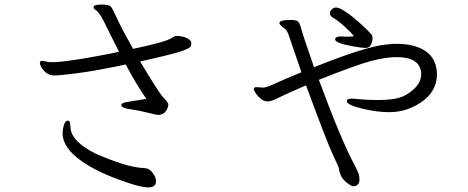

<svg xmlns="http://www.w3.org/2000/svg" viewBox="-20 -774 2040 837"><path d="M660 19Q658 43 626.5 43Q595 43 529 20Q408 -21 338 -70Q253 -129 253 -192Q253 -211 259 -229.5Q265 -248 275 -248H277Q284 -247 285.5 -236Q287 -225 288 -212Q295 -156 395 -105Q530 -46 599 -42Q610 -42 622 -39Q634 -36 647 -18.5Q660 -1 660 16ZM388 -745Q390 -754 422.5 -754Q455 -754 462.5 -746Q470 -738 489 -696Q508 -654 560 -561Q708 -592 731 -610Q738 -616 746 -617H753Q777 -617 795.5 -607.5Q814 -598 814 -587Q814 -576 810 -570Q806 -564 774.5 -552Q743 -540 591 -506Q672 -370 693 -348Q714 -326 714 -319Q714 -312 710 -302Q698 -273 669 -273Q662 -273 625.5 -282.5Q589 -292 549 -297.5Q509 -303 509 -316Q509 -326 538 -330L618 -343Q576 -403 528 -493Q392 -464 314.5 -454.5Q237 -445 217 -445Q197 -445 183.5 -455Q170 -465 162 -478Q154 -491 154 -499Q154 -507 159 -508L164 -509L196 -503H224Q314 -510 499 -548Q482 -581 463.5 -618.5Q445 -656 433 -680Q421 -704 416 -710Q411 -716 407.5 -721Q404 -726 396 -731Q388 -736 388 -743Z M1521 -344Q1573 -338 1627 -338Q1681 -338 1715.5 -346.5Q1750 -355 1783 -384.5Q1816 -414 1816 -450V-458Q1809 -525 1710 -525Q1661 -525 1597 -508Q1533 -491 1370 -426Q1468 -161 1527 -52Q1541 -24 1544 -14.5Q1547 -5 1547 11.5Q1547 28 1532 36Q1528 38 1520 38Q1512 38 1492 22.5Q1472 7 1465 -11Q1458 -29 1458 -36.5Q1458 -44 1433 -95.5Q1408 -147 1314 -402Q1215 -359 1189 -345.5Q1163 -332 1146.5 -332Q1130 -332 1116 -344Q1102 -356 1094 -369Q1086 -382 1086 -385Q1086 -394 1098 -394L1116 -393L1127 -392Q1141 -392 1175 -408Q1209 -424 1294 -459Q1279 -503 1264 -546.5Q1249 -590 1240 -617Q1231 -644 1220 -650Q1198 -666 1198 -673Q1198 -687 1246 -687Q1269 -687 1277.5 -681.5Q1286 -676 1294 -646.5Q1302 -617 1317.5 -573Q1333 -529 1349 -481Q1576 -572 1664 -580Q1689 -583 1708 -583Q1785 -583 1831.5 -553.5Q1878 -524 1884 -465L1885 -451Q1885 -374 1814 -327Q1752 -285 1676 -285Q1622 -285 1557 -301Q1492 -317 1492 -333Q1492 -344 1513 -344ZM1471 -615 1489 -614Q1505 -614 1523 -616Q1507 -636 1480.5 -660Q1454 -684 1436 -694Q1418 -704 1418 -715.5Q1418 -727 1430 -736Q1435 -741 1445 -741Q1466 -741 1515 -702Q1564 -663 1600 -623Q1604 -618 1604 -606Q1604 -594 1597 -579.5Q1590 -565 1574 -565Q1558 -565 1519 -572Q1441 -586 1441 -602V-605Q1445 -615 1463 -615Z"/></svg>

Font: LXGW Bright GB
Style: Regular
Weight: 400
Designer: Christian Thalmann (Catharsis Fonts)
Foundry: LXGW / Christian Thalmann (Catharsis Fonts) / Fontworks Inc.
Version: Version 5.510